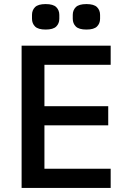

<svg xmlns="http://www.w3.org/2000/svg" viewBox="-20 -922 640 942"><path d="M86 0V-698H523V-604H198V-401H511V-307H198V-94H523V0ZM204 -777Q167 -777 152 -792Q137 -807 137 -830V-849Q137 -872 152 -887Q167 -902 204 -902Q241 -902 256 -887Q271 -872 271 -849V-830Q271 -807 256 -792Q241 -777 204 -777ZM404 -777Q367 -777 352 -792Q337 -807 337 -830V-849Q337 -872 352 -887Q367 -902 404 -902Q441 -902 456 -887Q471 -872 471 -849V-830Q471 -807 456 -792Q441 -777 404 -777Z"/></svg>

Font: IBM Plex Mono Medium
Style: Regular
Weight: 500
Monospace: yes
Designer: Mike Abbink, Paul van der Laan, Pieter van Rosmalen
Foundry: Bold Monday
Version: Version 2.3